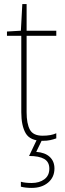

<svg xmlns="http://www.w3.org/2000/svg" viewBox="-20 -678 319 938"><path d="M188 -15Q209 -15 225.5 -18Q242 -21 255 -27V-2Q241 3 225.5 6.5Q210 10 188 10Q127 10 105.5 -27Q84 -64 84 -130V-503H14V-524L82 -528L89 -658H110V-528H255V-503H110V-130Q110 -74 126 -44.5Q142 -15 188 -15ZM246 145Q246 188 215 214Q184 240 135 240Q104 240 82 234V210Q103 216 135 216Q172 216 196.5 198Q221 180 221 146Q221 113 196 98.5Q171 84 122 84L162 0H188L157 64Q200 67 223 88.5Q246 110 246 145Z"/></svg>

Font: Noto Sans SemiCondensed Thin
Style: Regular
Weight: 100
Width: 4
Designer: Monotype Design Team
Foundry: Monotype Imaging Inc.
Version: Version 2.013; ttfautohint (v1.8.4.7-5d5b)